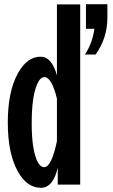

<svg xmlns="http://www.w3.org/2000/svg" viewBox="-20 -851 540 914"><path d="M389.2 -831.1H491.2V-767.1Q491.2 -669.9 435.1 -591.3H384.3Q420.9 -647.5 429.2 -713.9H389.2ZM251 -830.1H361.8V27.8H254.9V-53.2Q232.9 43 174.8 43Q108.9 43 65.9 -33.2Q17.1 -118.7 17.1 -268.1Q17.1 -415.5 65.4 -502.4Q108.9 -581.1 173.3 -581.1Q226.6 -581.1 251 -492.2ZM251 -381.3Q226.1 -483.9 190.9 -483.9Q171.4 -483.9 156.2 -448.7Q130.9 -389.6 130.9 -264.2Q130.9 -151.9 152.8 -94.7Q168 -55.2 190.4 -55.2Q225.1 -55.2 251 -179.2Z"/></svg>

Font: BIZ UDGothic
Style: Bold
Weight: 700
Monospace: yes
Designer: TypeBank Co., Ltd.
Foundry: Morisawa Inc.
Version: Version 1.05